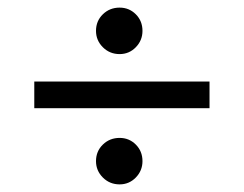

<svg xmlns="http://www.w3.org/2000/svg" viewBox="-20 -530 640 504"><path d="M294 -388Q268 -388 250 -406Q232 -424 232 -449Q232 -475 250 -492.5Q268 -510 294 -510Q319 -510 336.5 -492.5Q354 -475 354 -449Q354 -424 336.5 -406Q319 -388 294 -388ZM70 -246V-316H530V-246ZM294 -46Q268 -46 250 -64Q232 -82 232 -107Q232 -133 250 -150.5Q268 -168 294 -168Q319 -168 336.5 -150.5Q354 -133 354 -107Q354 -82 336.5 -64Q319 -46 294 -46Z"/></svg>

Font: Wittgenstein
Style: Bold
Weight: 700
Designer: Jörg Drees
Foundry: Jörg Drees
Version: Version 1.303; ttfautohint (v1.8.4.7-5d5b)